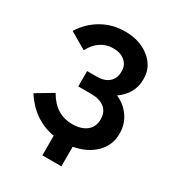

<svg xmlns="http://www.w3.org/2000/svg" viewBox="-198 -835 1006 1093"><g transform="rotate(30 304.5 -288.5)"><path d="M247.1 134.8V5.9Q108.9 -18.1 25.9 -146L134.8 -210.9Q194.8 -104 304.2 -104Q363.3 -104 397.7 -131.3Q432.1 -158.7 432.1 -206.1V-209Q432.1 -255.9 401.1 -281.5Q370.1 -307.1 314 -307.1H228V-408.2H292Q342.3 -408.2 370.6 -433.3Q398.9 -458.5 398.9 -502.9V-505.9Q398.9 -545.9 369.9 -570.6Q340.8 -595.2 293 -595.2Q248 -595.2 211.4 -570.8Q174.8 -546.4 151.9 -501L42 -564.9Q86.4 -635.3 154.5 -673.6Q222.7 -711.9 304.2 -711.9Q400.9 -711.9 464.8 -660.9Q528.8 -609.9 528.8 -532.2V-523.9Q528.8 -477.5 506.6 -438.7Q484.4 -399.9 444.8 -373Q499.5 -349.6 532.7 -302Q565.9 -254.4 565.9 -194.8V-188Q565.9 -114.7 512.5 -62Q459 -9.3 372.1 5.9V134.8Z"/></g></svg>

Font: Fixel Text SemiBold
Style: Regular
Weight: 600
Width: 4
Designer: AlfaBravo + MacPaw
Foundry: Kyrylo Tkachov, Marchela Mozhyna, Serhii Makarenko, Maria Weinstein, Zakhar Kryvoshyya
Version: Version 1.211